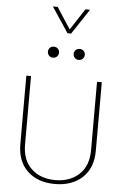

<svg xmlns="http://www.w3.org/2000/svg" viewBox="-68 -1140 779 1193"><g transform="rotate(5 321.0 -543.0)"><path d="M212.4 -1092.3H242.2L328.6 -959.5L415.5 -1092.3H444.3L339.8 -934.6H317.4ZM206.1 -810.1Q206.1 -824.2 215.6 -834.2Q225.1 -844.2 240.2 -844.2Q255.9 -844.2 265.6 -834.2Q275.4 -824.2 275.4 -810.1Q275.4 -795.9 265.6 -785.6Q255.9 -775.4 240.2 -775.4Q225.1 -775.4 215.6 -785.6Q206.1 -795.9 206.1 -810.1ZM366.7 -810.1Q366.7 -824.2 376.2 -834.2Q385.7 -844.2 400.9 -844.2Q416.5 -844.2 426.3 -834.2Q436 -824.2 436 -810.1Q436 -795.9 426.3 -785.6Q416.5 -775.4 400.9 -775.4Q385.7 -775.4 376.2 -785.6Q366.7 -795.9 366.7 -810.1ZM526.4 -649.9H556.2V-223.6Q556.2 -114.7 491.5 -54.7Q426.8 5.4 320.3 5.4Q213.9 5.4 149.7 -54.7Q85.4 -114.7 85.4 -223.6V-649.9H114.7V-223.6Q114.7 -125.5 171.6 -72.3Q228.5 -19 320.3 -19Q412.1 -19 469.2 -72.3Q526.4 -125.5 526.4 -223.6Z"/></g></svg>

Font: Estedad-FD Thin
Style: Regular
Weight: 100
Designer: Amin Abedi
Version: Version 7.3